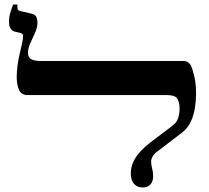

<svg xmlns="http://www.w3.org/2000/svg" viewBox="-20 -820 927 850"><path d="M612 10Q587 10 573 -6.5Q559 -23 559 -52Q559 -80 571 -105Q583 -130 603 -151Q623 -172 645 -189L743 -263Q762 -277 768.5 -296.5Q775 -316 775 -339Q775 -367 765 -383Q755 -399 721 -399H103Q75 -399 64.5 -421.5Q54 -444 54 -479Q54 -506 58 -533.5Q62 -561 68 -585.5Q74 -610 78 -629.5Q82 -649 82 -659Q82 -666 79 -669.5Q76 -673 71 -674L46 -680Q35 -682 27.5 -692.5Q20 -703 20 -724Q20 -748 27.5 -769.5Q35 -791 38 -800H57V-785Q57 -774 70 -771L118 -760Q138 -756 142 -742Q146 -728 146 -722Q146 -699 135.5 -675.5Q125 -652 114.5 -629.5Q104 -607 104 -586Q104 -565 119 -557.5Q134 -550 160 -550H790Q806 -550 814.5 -543Q823 -536 827 -526Q832 -515 840 -483Q848 -451 848 -405Q848 -378 843.5 -345.5Q839 -313 825 -282Q811 -251 782 -230L680 -152Q662 -139 655.5 -127Q649 -115 649 -105Q649 -91 653.5 -74.5Q658 -58 658 -40Q658 -18 646.5 -4Q635 10 612 10Z"/></svg>

Font: Frank Ruhl Libre SemiBold
Style: Regular
Weight: 600
Designer: Yanek Iontef
Foundry: Fontef
Version: Version 6.003;gftools[0.9.30]